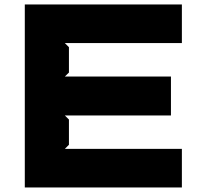

<svg xmlns="http://www.w3.org/2000/svg" viewBox="-20 -830 895 850"><path d="M785.2 -170.9V0H89.8V-810.1H785.2V-639.2H267.1L285.2 -621.1V-508.8L267.1 -491.2H736.8V-318.8H267.1L285.2 -300.8V-189L267.1 -170.9Z"/></svg>

Font: Sinkin Sans 800 Black
Style: Regular
Weight: 900
Designer: Keith Bates
Foundry: K-Type
Version: Sinkin Sans (version 1.0)  by Keith Bates   •   © 2014   www